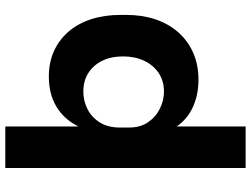

<svg xmlns="http://www.w3.org/2000/svg" viewBox="-134 -636 970 743"><g transform="rotate(-90 351.5 -265.0)"><path d="M72.5 200V-730H233V-345.2L206.5 -333.2Q210 -404 237.4 -455.1Q264.8 -506.2 312.8 -533.9Q360.8 -561.5 425.8 -561.5Q481.2 -561.5 525.4 -541.4Q569.5 -521.2 600.8 -484.5Q632 -447.8 648.4 -396.9Q664.8 -346 664.8 -284.5V-261.5Q664.8 -201 648 -150.2Q631.2 -99.5 598.6 -61.9Q566 -24.2 519.4 -3.4Q472.8 17.5 413.8 17.5Q350.8 17.5 301 -7.5Q251.2 -32.5 221.5 -84.8Q191.8 -137 189 -218.2L233 -157.8V200ZM368.2 -116Q408.8 -116 439.4 -136.1Q470 -156.2 487.1 -192.1Q504.2 -228 504.2 -274Q504.2 -321.2 487 -355.6Q469.8 -390 439.5 -409Q409.2 -428 368.2 -428Q331.5 -428 299.9 -411.8Q268.2 -395.5 248.6 -364Q229 -332.5 229 -287.5V-250.5Q229 -207.5 249.5 -177.5Q270 -147.5 302 -131.8Q334 -116 368.2 -116Z"/></g></svg>

Font: SVN-Sora Variable
Style: Regular
Weight: 400
Designer: Jonathan Barnbrook, Julián Moncada
Foundry: Barnbrook Fonts
Version: Version 2.000 - Viet hoa boi STYLEno.1 Fonts